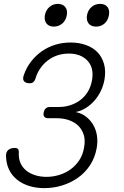

<svg xmlns="http://www.w3.org/2000/svg" viewBox="-20 -959 640 989"><path d="M103 -573Q116 -611 140 -642Q164 -673 195.5 -695Q227 -717 264.5 -728.5Q302 -740 344 -740Q387 -740 423 -727Q459 -714 482.5 -689.5Q506 -665 516 -629Q526 -593 518 -548Q513 -520 500.5 -493Q488 -466 469 -443.5Q450 -421 425 -404.5Q400 -388 370 -382Q402 -375 424.5 -357Q447 -339 461 -314.5Q475 -290 479.5 -259.5Q484 -229 478 -196Q469 -146 443.5 -107.5Q418 -69 381 -43Q344 -17 299.5 -3.5Q255 10 208 10Q166 10 130.5 -1Q95 -12 68.5 -33Q42 -54 27 -84.5Q12 -115 11 -155Q10 -175 22 -186Q34 -197 57 -197Q67 -197 72 -192Q77 -187 77 -176Q75 -144 85 -120.5Q95 -97 114.5 -81Q134 -65 161 -56.5Q188 -48 219 -48Q253 -48 285.5 -58Q318 -68 344 -87Q370 -106 388.5 -134Q407 -162 413 -199Q420 -236 411.5 -264Q403 -292 383.5 -311Q364 -330 335.5 -340Q307 -350 273 -350H229Q215 -350 208.5 -357.5Q202 -365 205 -379Q208 -394 216 -401Q224 -408 239 -408H285Q314 -408 342 -417Q370 -426 393 -443Q416 -460 432 -486Q448 -512 454 -546Q465 -610 430.5 -646.5Q396 -683 335 -683Q272 -683 225.5 -647Q179 -611 162 -552Q158 -541 151 -535.5Q144 -530 134 -530Q112 -530 103.5 -541Q95 -552 103 -573ZM475 -822Q449 -822 436.5 -838Q424 -854 428 -880Q433 -907 451.5 -923Q470 -939 496 -939Q521 -939 533.5 -923Q546 -907 541 -880Q536 -853 518 -837.5Q500 -822 475 -822ZM257 -822Q232 -822 219.5 -838Q207 -854 211 -880Q216 -907 234.5 -923Q253 -939 278 -939Q303 -939 316 -923Q329 -907 324 -880Q319 -853 300.5 -837.5Q282 -822 257 -822Z"/></svg>

Font: Maple Mono NL ExtraLight
Style: Italic
Weight: 275
Italic angle: -10°
Monospace: yes
Designer: subframe7536
Version: Version 7.000